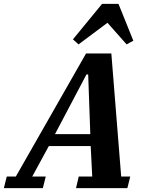

<svg xmlns="http://www.w3.org/2000/svg" viewBox="-73 -975 756 995"><path d="M-38 -60H9L373 -698H504L555 -60H602L587 0H321L335 -60H405L397 -218H180L94 -60H164L149 0H-53ZM212 -280H395L384 -589H375ZM305 -771 456 -955H541L618 -764L583 -745L484 -857L334 -745Z"/></svg>

Font: IBM Plex Serif
Style: Bold Italic
Weight: 700
Italic angle: -14°
Designer: Mike Abbink, Paul van der Laan, Pieter van Rosmalen
Foundry: Bold Monday
Version: Version 3.001